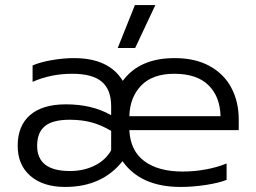

<svg xmlns="http://www.w3.org/2000/svg" viewBox="-20 -725 1015 760"><path d="M514 -705H595L515 -535H446ZM50 -148Q50 -227 99 -269.5Q148 -312 241 -312Q345 -312 420 -269V-305Q420 -370 383 -401.5Q346 -433 266 -433Q181 -433 109 -401V-466Q139 -479 185 -487Q231 -495 273 -495Q411 -495 466 -405Q532 -495 671 -495Q753 -495 810 -463.5Q867 -432 896 -377Q925 -322 925 -252V-210H492Q496 -128 551.5 -87Q607 -46 703 -46Q750 -46 795.5 -54.5Q841 -63 877 -78V-13Q847 -1 795.5 7Q744 15 695 15Q537 15 465 -87Q384 15 238 15Q151 15 100.5 -28.5Q50 -72 50 -148ZM853 -265Q851 -343 805 -388Q759 -433 670 -433Q584 -433 539 -386.5Q494 -340 492 -265ZM420 -130V-207Q381 -230 342.5 -240.5Q304 -251 256 -251Q188 -251 157.5 -225.5Q127 -200 127 -148Q127 -48 257 -48Q311 -48 354.5 -69.5Q398 -91 420 -130Z"/></svg>

Font: Prompt Light
Style: Regular
Weight: 300
Designer: Katatrad Team
Foundry: CadsonDemak
Version: Version 1.001